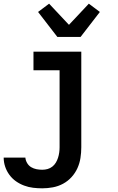

<svg xmlns="http://www.w3.org/2000/svg" viewBox="-20 -801 640 1044"><path d="M210 223Q185 223 160 220Q135 217 111 208Q87 199 66.5 184.5Q46 170 31 149.5Q16 129 8 105Q0 81 0 56H118Q119 71 127.5 85.5Q136 100 149.5 108Q163 116 178.5 119Q194 122 210 122Q225 122 239 118Q253 114 264.5 105Q276 96 283.5 83.5Q291 71 295.5 57Q300 43 302 28.5Q304 14 304 0V-419H162V-520H422V0Q422 29 417.5 58Q413 87 401 113.5Q389 140 369 162Q349 184 323 198Q297 212 268 217.5Q239 223 210 223ZM292 -600 187 -736 247 -781 355 -666 463 -781 523 -736 418 -600Z"/></svg>

Font: Iosevka Extended
Style: Bold
Weight: 700
Width: 7
Monospace: yes
Designer: Belleve Invis
Foundry: Belleve Invis
Version: Version 32.5.0; ttfautohint (v1.8.4)